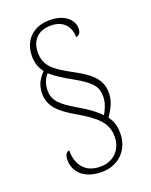

<svg xmlns="http://www.w3.org/2000/svg" viewBox="-160 -846 825 1047"><g transform="rotate(-20 252.5 -322.0)"><path d="M246 116C345 116 412 47 412 -49C412 -104 396 -127 381 -151C406 -188 429 -226 429 -276C429 -352 387 -395 284 -450C184 -504 140 -538 140 -615C140 -683 180 -730 256 -730C327 -730 365 -686 365 -624C383 -624 394 -639 394 -664C394 -711 351 -760 259 -760C167 -760 103 -702 103 -607C103 -567 113 -541 135 -510C106 -480 85 -447 85 -396C85 -321 137 -276 223 -227C328 -165 377 -122 377 -42C377 31 327 86 249 86C159 86 118 26 118 -56C108 -56 91 -45 91 -9C91 65 150 116 246 116ZM362 -171C334 -201 294 -230 245 -258C161 -308 119 -338 119 -402C119 -443 134 -473 152 -491C183 -464 220 -440 273 -411C378 -352 393 -321 393 -267C393 -229 374 -192 362 -171Z"/></g></svg>

Font: Noto Serif Devanagari SemiCondensed ExtraLight
Style: Regular
Weight: 200
Width: 4
Designer: Universal Thirst, Indian Type Foundry and the Monotype Design Team
Foundry: Monotype Imaging Inc.
Version: Version 2.004